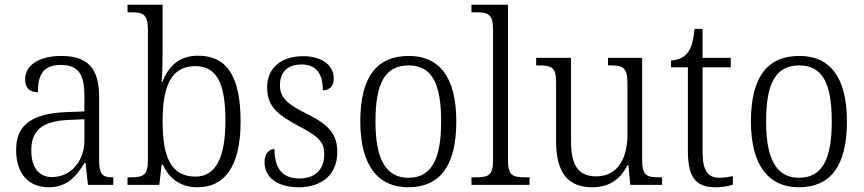

<svg xmlns="http://www.w3.org/2000/svg" viewBox="-20 -780 3647 810"><path d="M185 10C267 10 304 -40 336 -92H341L351 0H458V-32H454C410 -32 398 -46 398 -111V-375C398 -493 348 -544 239 -544C142 -544 86 -503 86 -445C86 -408 105 -391 140 -391C140 -462 160 -506 237 -506C320 -506 336 -454 336 -372V-310L259 -307C116 -301 48 -254 48 -148C48 -40 107 10 185 10ZM200 -33C139 -33 112 -79 112 -145C112 -224 151 -269 269 -274L336 -277V-185C336 -103 280 -33 200 -33Z M813 10C926 10 995 -75 995 -268C995 -462 934 -545 816 -545C737 -545 691 -502 665 -434H662C665 -468 666 -533 666 -569V-760H518V-728H532C582 -728 604 -722 604 -655V-104C604 -39 583 -32 530 -32H518V0H652L662 -86H667C693 -27 741 10 813 10ZM805 -35C701 -35 666 -117 666 -269C666 -422 705 -501 804 -501C895 -501 931 -428 931 -270C931 -115 890 -35 805 -35Z M1241 10C1339 10 1403 -45 1403 -138C1403 -211 1371 -252 1276 -299C1197 -338 1161 -365 1161 -421C1161 -471 1189 -508 1252 -508C1311 -508 1342 -473 1342 -399C1372 -399 1388 -418 1388 -450C1388 -499 1345 -543 1259 -543C1167 -543 1107 -494 1107 -412C1107 -333 1146 -298 1246 -245C1328 -203 1348 -177 1348 -129C1348 -68 1312 -27 1243 -27C1165 -27 1138 -78 1138 -151C1118 -151 1096 -136 1096 -95C1096 -37 1143 10 1241 10Z M1702 10C1835 10 1905 -79 1905 -268C1905 -456 1832 -544 1705 -544C1569 -544 1500 -455 1500 -268C1500 -80 1576 10 1702 10ZM1703 -30C1605 -30 1564 -113 1564 -268C1564 -425 1602 -504 1704 -504C1803 -504 1841 -426 1841 -268C1841 -116 1805 -30 1703 -30Z M1969 0H2214V-32H2199C2142 -32 2123 -39 2123 -105V-760H1969V-728H1989C2038 -728 2060 -721 2060 -656V-105C2060 -39 2041 -32 1985 -32H1969Z M2478 10C2547 10 2595 -20 2627 -83H2631L2639 0H2773V-32H2761C2711 -32 2689 -38 2689 -103V-536H2545V-504H2553C2608 -504 2627 -497 2627 -428V-210C2627 -112 2585 -36 2496 -36C2413 -36 2389 -92 2389 -186V-536H2242V-504H2252C2306 -504 2326 -497 2326 -434V-185C2326 -49 2378 10 2478 10Z M3000 10C3026 10 3054 5 3072 -1V-37C3052 -33 3036 -30 3014 -30C2967 -30 2944 -60 2944 -139V-496H3063V-536H2944V-658H2910C2905 -603 2895 -573 2877 -553C2861 -535 2837 -526 2811 -525V-496H2882V-143C2882 -29 2917 10 3000 10Z M3350 10C3483 10 3553 -79 3553 -268C3553 -456 3480 -544 3353 -544C3217 -544 3148 -455 3148 -268C3148 -80 3224 10 3350 10ZM3351 -30C3253 -30 3212 -113 3212 -268C3212 -425 3250 -504 3352 -504C3451 -504 3489 -426 3489 -268C3489 -116 3453 -30 3351 -30Z"/></svg>

Font: Noto Serif Sinhala SemiCondensed Light
Style: Regular
Weight: 300
Width: 4
Designer: Jelle Bosma - Monotype Design Team
Foundry: Monotype Imaging Inc.
Version: Version 2.007